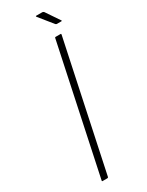

<svg xmlns="http://www.w3.org/2000/svg" viewBox="-211 -835 669 871"><g transform="rotate(-30 123.5 -400.0)"><path d="M74 -4Q73 0 69 0H43Q40 0 41 -4L182 -669Q182 -673 186 -673H212Q214 -673 214.5 -672Q215 -671 215 -669ZM220 -721Q218 -721 217 -722Q216 -723 214 -724L156 -796Q155 -798 155.5 -799Q156 -800 157 -800H190Q192 -800 194 -799Q196 -798 198 -796L246 -725Q247 -724 247 -722.5Q247 -721 244 -721Z"/></g></svg>

Font: Glory Thin Thin
Style: Italic
Weight: 250
Italic angle: -12°
Version: Version 1.011